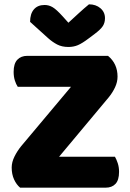

<svg xmlns="http://www.w3.org/2000/svg" viewBox="-20 -867 600 887"><path d="M73 0Q56 -14 45 -38Q34 -62 34 -93Q34 -118 47 -144Q60 -170 78 -192L308 -466H62Q54 -478 48.5 -495.5Q43 -513 43 -535Q43 -573 60 -591Q77 -609 106 -609H479Q523 -573 523 -513Q523 -488 511.5 -463.5Q500 -439 482 -417L253 -143H511Q518 -131 524 -113Q530 -95 530 -73Q530 -35 513.5 -17.5Q497 0 468 0ZM296 -762Q321 -785 345 -807Q369 -829 391 -847Q423 -847 444 -829Q465 -811 465 -783Q465 -762 455 -746.5Q445 -731 417 -710L389 -689Q360 -667 340 -658.5Q320 -650 296 -650Q266 -650 244 -661.5Q222 -673 202 -691L119 -766Q119 -803 136.5 -823.5Q154 -844 186 -844Q206 -844 223.5 -833.5Q241 -823 269 -792Z"/></svg>

Font: Baloo Tammudu 2 ExtraBold
Style: Regular
Weight: 800
Designer: Maithili Shingre, Omkar Shende and Ek Type
Foundry: Ek Type
Version: Version 1.640;hotconv 1.0.111;makeotfexe 2.5.65597; ttfautoh